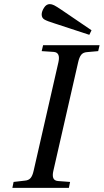

<svg xmlns="http://www.w3.org/2000/svg" viewBox="-20 -911 503 931"><path d="M182.1 -840.8Q182.1 -855.5 193.4 -873.3Q204.6 -891.1 221.2 -891.1Q231 -891.1 242.7 -885.3Q254.4 -879.4 278.8 -862.8L423.8 -764.2L413.1 -742.2L243.2 -797.9Q208.5 -808.6 195.3 -816.4Q182.1 -824.2 182.1 -840.8ZM40 0 45.9 -28.8 101.1 -35.2Q118.7 -36.6 128.2 -47.6Q137.7 -58.6 143.1 -83L263.2 -608.9Q273.9 -656.2 241.2 -659.2L182.1 -663.1L189 -691.9H462.9L456.1 -663.1L400.9 -658.2Q382.8 -656.7 373.5 -645Q364.3 -633.3 358.9 -608.9L238.8 -83Q233.4 -60.1 238.5 -47.4Q243.7 -34.7 261.2 -33.2L319.8 -28.8L314 0Z"/></svg>

Font: Linguistics Pro
Style: Italic
Weight: 400
Italic angle: -12°
Designer: Stefan Peev, Context Ltd
Foundry: Stefan Peev, Context Ltd
Version: Version 001.000